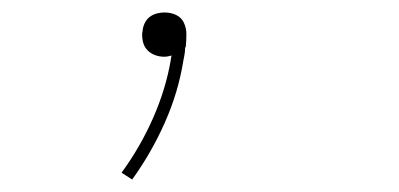

<svg xmlns="http://www.w3.org/2000/svg" viewBox="-20 -83 640 308"><path d="M192 205 175 194Q205 153 225.5 106.5Q246 60 254 13Q254 11 254.5 9.5Q255 8 255 6Q252 7 249 7.5Q246 8 243 8Q236 8 229 5.5Q222 3 217 -2Q212 -7 210 -13.5Q208 -20 208 -28Q208 -30 208.5 -32Q209 -34 209 -36Q210 -42 213 -47.5Q216 -53 221 -56.5Q226 -60 232 -61.5Q238 -63 244 -63Q254 -63 262.5 -59Q271 -55 275 -46.5Q279 -38 279 -28Q279 -18 278 -8Q278 -8 278 -7.5Q278 -7 277 -7Q277 -1 276 4.5Q275 10 274 15Q266 65 244.5 113.5Q223 162 192 205Z"/></svg>

Font: Iosevka Curly Thin Extended
Style: Italic
Weight: 100
Width: 7
Italic angle: -9°
Monospace: yes
Designer: Belleve Invis
Foundry: Belleve Invis
Version: Version 11.1.0; ttfautohint (v1.8.3)